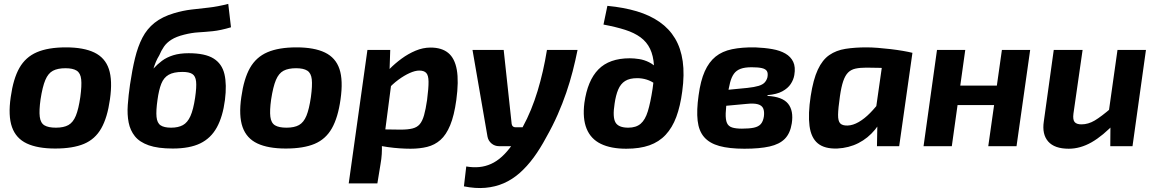

<svg xmlns="http://www.w3.org/2000/svg" viewBox="-20 -750 5933 985"><path d="M318 -507Q409 -507 464 -480.5Q519 -454 538.5 -396Q558 -338 544 -240Q531 -147 499.5 -91.5Q468 -36 411 -12Q354 12 263 12Q173 12 117.5 -14Q62 -40 41.5 -98Q21 -156 35 -252Q48 -346 79.5 -401.5Q111 -457 169 -482Q227 -507 318 -507ZM316 -400Q276 -400 251.5 -387Q227 -374 212.5 -339.5Q198 -305 188 -240Q180 -183 184 -151Q188 -119 208 -107Q228 -95 267 -95Q307 -95 331 -108.5Q355 -122 369 -156Q383 -190 392 -252Q400 -311 396.5 -343Q393 -375 373.5 -387.5Q354 -400 316 -400Z M866 12Q790 12 743 -4.5Q696 -21 672 -51Q648 -81 640 -121.5Q632 -162 635.5 -211.5Q639 -261 647 -316Q658 -391 672.5 -451Q687 -511 710.5 -556.5Q734 -602 773 -633Q812 -664 872 -682Q919 -696 962 -701Q1005 -706 1050.5 -711Q1096 -716 1151 -730L1165 -610Q1111 -594 1071.5 -590Q1032 -586 997.5 -584Q963 -582 924 -572Q884 -562 859.5 -546.5Q835 -531 821 -510.5Q807 -490 797 -466Q787 -450 779.5 -432Q772 -414 766 -394L767 -398Q787 -420 811 -438Q835 -456 868.5 -466.5Q902 -477 948 -477Q1032 -477 1075.5 -450Q1119 -423 1131.5 -369.5Q1144 -316 1134 -237Q1123 -152 1092.5 -96.5Q1062 -41 1007.5 -14.5Q953 12 866 12ZM858 -95Q894 -95 918 -108Q942 -121 957 -154.5Q972 -188 981 -249Q989 -304 986 -332Q983 -360 966.5 -370.5Q950 -381 916 -381Q871 -381 845.5 -366.5Q820 -352 807.5 -320.5Q795 -289 788 -238Q780 -182 783 -150.5Q786 -119 804 -107Q822 -95 858 -95Z M1501 -507Q1592 -507 1647 -480.5Q1702 -454 1721.5 -396Q1741 -338 1727 -240Q1714 -147 1682.5 -91.5Q1651 -36 1594 -12Q1537 12 1446 12Q1356 12 1300.5 -14Q1245 -40 1224.5 -98Q1204 -156 1218 -252Q1231 -346 1262.5 -401.5Q1294 -457 1352 -482Q1410 -507 1501 -507ZM1499 -400Q1459 -400 1434.5 -387Q1410 -374 1395.5 -339.5Q1381 -305 1371 -240Q1363 -183 1367 -151Q1371 -119 1391 -107Q1411 -95 1450 -95Q1490 -95 1514 -108.5Q1538 -122 1552 -156Q1566 -190 1575 -252Q1583 -311 1579.5 -343Q1576 -375 1556.5 -387.5Q1537 -400 1499 -400Z M2189 -506Q2246 -506 2279.5 -478.5Q2313 -451 2323.5 -392Q2334 -333 2321 -237Q2310 -157 2289.5 -107.5Q2269 -58 2239.5 -32Q2210 -6 2171.5 3.5Q2133 13 2086 13Q2061 13 2031 11Q2001 9 1969 4.5Q1937 0 1908 -7Q1879 -14 1858 -23L1880 -88Q1925 -87 1962 -86Q1999 -85 2035 -85Q2073 -85 2096.5 -91Q2120 -97 2133.5 -113Q2147 -129 2155.5 -159Q2164 -189 2171 -237Q2179 -299 2178.5 -331.5Q2178 -364 2166.5 -376Q2155 -388 2131 -388Q2110 -388 2082 -375.5Q2054 -363 2024 -341Q1994 -319 1967 -289L1940 -349Q1954 -371 1980 -397.5Q2006 -424 2040 -449Q2074 -474 2112 -490Q2150 -506 2189 -506ZM1982 -494 1978 -376 1993 -364 1949 -26 1939 -10Q1940 16 1938.5 40.5Q1937 65 1932 93L1916 191H1769L1865 -494Z M2943 -494Q2932 -439 2918 -384.5Q2904 -330 2885 -274.5Q2866 -219 2841 -162Q2816 -105 2782 -45Q2751 13 2717.5 58.5Q2684 104 2646 137.5Q2608 171 2564.5 190Q2521 209 2470 213.5Q2419 218 2360 206L2372 104Q2407 110 2438.5 107Q2470 104 2499 91Q2528 78 2555 53.5Q2582 29 2608.5 -8.5Q2635 -46 2661 -97Q2685 -141 2704 -187.5Q2723 -234 2738 -283.5Q2753 -333 2765 -385.5Q2777 -438 2786 -494ZM2564 -494 2605 -114Q2608 -97 2625 -97H2683L2643 0H2541Q2518 0 2501.5 -14Q2485 -28 2481 -49L2404 -494Z M3096 -720Q3180 -712 3247 -692Q3314 -672 3363.5 -637.5Q3413 -603 3443 -553Q3473 -503 3482.5 -435.5Q3492 -368 3480 -281Q3470 -205 3449.5 -150Q3429 -95 3395 -58.5Q3361 -22 3311.5 -4.5Q3262 13 3193 13Q3114 13 3062.5 -12Q3011 -37 2989.5 -89.5Q2968 -142 2978 -222Q2994 -337 3050 -394Q3106 -451 3211 -451Q3233 -451 3259 -447Q3285 -443 3310 -430.5Q3335 -418 3356 -395Q3377 -372 3391 -333L3381 -276Q3364 -302 3343 -318Q3322 -334 3298 -341.5Q3274 -349 3249 -349Q3210 -349 3187 -334.5Q3164 -320 3151.5 -290.5Q3139 -261 3133 -218Q3122 -149 3137.5 -122Q3153 -95 3203 -95Q3243 -95 3266.5 -115Q3290 -135 3303.5 -179Q3317 -223 3328 -295Q3338 -364 3335 -414Q3332 -464 3315 -499.5Q3298 -535 3266 -558.5Q3234 -582 3187 -597Q3140 -612 3076 -624Z M3854 -507Q3903 -505 3942.5 -498Q3982 -491 4009.5 -475Q4037 -459 4049.5 -432.5Q4062 -406 4055 -365Q4051 -341 4036.5 -319Q4022 -297 3993.5 -281.5Q3965 -266 3918 -262L3917 -258Q3994 -254 4023 -218Q4052 -182 4042 -117Q4034 -66 4006.5 -38Q3979 -10 3928 1.5Q3877 13 3799 13Q3721 13 3670.5 -1Q3620 -15 3592.5 -46.5Q3565 -78 3559 -131Q3553 -184 3564 -261Q3574 -336 3595.5 -384Q3617 -432 3651 -459.5Q3685 -487 3735.5 -497.5Q3786 -508 3854 -507ZM3836 -405Q3801 -405 3779.5 -397Q3758 -389 3745.5 -372Q3733 -355 3725.5 -326.5Q3718 -298 3712 -255Q3704 -202 3703 -169Q3702 -136 3709.5 -119Q3717 -102 3736 -96Q3755 -90 3786 -90Q3824 -90 3847.5 -95Q3871 -100 3883 -113.5Q3895 -127 3899 -153Q3902 -178 3895.5 -193.5Q3889 -209 3868.5 -215Q3848 -221 3810 -217L3691 -206L3701 -288L3814 -299Q3851 -303 3872 -309.5Q3893 -316 3903 -327Q3913 -338 3917 -353Q3921 -374 3914.5 -385Q3908 -396 3889 -400.5Q3870 -405 3836 -405Z M4425 -507Q4451 -507 4483.5 -504.5Q4516 -502 4549.5 -498Q4583 -494 4612 -489Q4641 -484 4661 -479L4561 -400Q4521 -401 4487.5 -402Q4454 -403 4425 -403Q4392 -403 4369 -398Q4346 -393 4331 -378Q4316 -363 4306 -334Q4296 -305 4289 -256Q4280 -194 4279.5 -161.5Q4279 -129 4290.5 -117Q4302 -105 4329 -106Q4356 -107 4385.5 -124Q4415 -141 4444 -170.5Q4473 -200 4500 -237L4526 -189Q4506 -130 4469.5 -85.5Q4433 -41 4384 -16Q4335 9 4275 12Q4210 14 4175.5 -14.5Q4141 -43 4133 -104Q4125 -165 4139 -257Q4152 -342 4175.5 -392.5Q4199 -443 4234.5 -467.5Q4270 -492 4318 -499.5Q4366 -507 4425 -507ZM4516 -488 4661 -479 4593 0H4479L4481 -112L4464 -124Z M4932 -494 4863 0H4718L4787 -494ZM5103 -311 5089 -211H4886L4900 -311ZM5265 -494 5195 0H5050L5120 -494Z M5534 -494 5487 -167Q5483 -136 5493 -124Q5503 -112 5528 -112Q5563 -112 5596.5 -132Q5630 -152 5681 -196L5703 -122Q5638 -53 5580 -20Q5522 13 5463 13Q5390 13 5357.5 -24Q5325 -61 5335 -127L5386 -494ZM5859 -494 5790 0H5676L5677 -134L5664 -147L5713 -494Z"/></svg>

Font: Exo 2
Style: Bold Italic
Weight: 700
Italic angle: -8°
Designer: Natanael Gama
Foundry: Natanael Gama
Version: Version 2.010